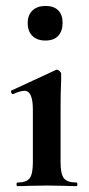

<svg xmlns="http://www.w3.org/2000/svg" viewBox="-20 -633 303 653"><path d="M91.8 -259.8Q91.8 -324.2 63.5 -324.2Q48.8 -324.2 24.9 -313H23.9Q20 -313 18.1 -318.6Q16.1 -324.2 19 -325.2L169.9 -395L172.9 -396Q177.7 -396 182.9 -391.1Q188 -386.2 188 -381.8V-359.9Q186 -319.8 186 -262.2V-81.1Q186 -41 197.5 -26.6Q209 -12.2 240.2 -12.2Q243.2 -12.2 243.2 -6.1Q243.2 0 240.2 0Q214.4 0 199.2 -1L139.2 -2L80.1 -1Q64.9 0 39.1 0Q36.1 0 36.1 -6.1Q36.1 -12.2 39.1 -12.2Q69.8 -12.2 80.8 -26.6Q91.8 -41 91.8 -81.1ZM90.1 -511Q74.2 -526.9 74.2 -554.4Q74.2 -582 90.6 -597.4Q106.9 -612.8 135 -612.8Q163.1 -612.8 178 -597.9Q192.9 -583 192.9 -555.2Q192.9 -527.3 178 -511.2Q163.1 -495.1 134.5 -495.1Q106 -495.1 90.1 -511Z"/></svg>

Font: Cormorant-Bold
Style: Bold
Weight: 700
Designer: Christian Thalmann (Catharsis Fonts)
Version: Version 3.000